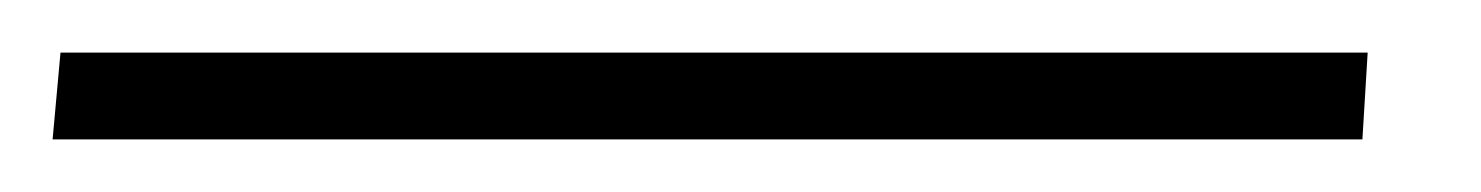

<svg xmlns="http://www.w3.org/2000/svg" viewBox="-38 -20 563 73"><path d="M-15 0H482L480 33H-18Z"/></svg>

Font: Muli ExtraLight
Style: Italic
Weight: 275
Italic angle: -4.541°
Designer: Vernon Adams
Foundry: Vernon Adams
Version: Version 2.001